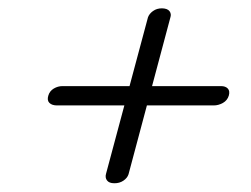

<svg xmlns="http://www.w3.org/2000/svg" viewBox="-20 -568 593 454"><path d="M250.1 -134.7Q238 -134.7 233 -141.4Q228 -148.1 230.8 -157.4L329.9 -527.1Q333 -535.6 341.9 -542Q350.8 -548.3 362.9 -548.3Q375.9 -548.1 380.9 -541.5Q385.8 -534.9 382.7 -526.1L283.9 -155.9Q281.1 -147.1 271.8 -140.8Q262.5 -134.5 250.1 -134.7ZM94.2 -341.8Q97.3 -352.7 107.1 -358.6Q116.9 -364.4 127.7 -364.4H502.7Q513.2 -364.4 518.7 -358.6Q524.1 -352.7 521 -341.8Q517.6 -330.6 507.1 -324.6Q496.5 -318.7 485.4 -318.7H114.9Q103 -318.7 96.9 -324.6Q90.8 -330.6 94.2 -341.8Z"/></svg>

Font: Fraunces Wonky
Style: Italic
Weight: 900
Italic angle: -16°
Version: Version 1.000;[b76b70a41]